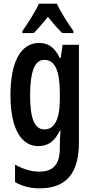

<svg xmlns="http://www.w3.org/2000/svg" viewBox="-20 -786 508 1046"><path d="M290 -766H192C174 -725 134 -662 102 -617V-606H164C185 -626 212 -659 241 -694C269 -659 295 -629 319 -606H380V-617C347 -664 310 -721 290 -766ZM193 -552C95 -552 37 -452 37 -268C37 -89 93 10 189 10C242 10 278 -17 306 -74H310C307 -45 306 -14 306 8V21C306 114 266 149 194 149C152 149 109 137 62 111V206C102 229 144 240 197 240C347 240 410 150 410 -10V-542H321L311 -471H305C277 -529 242 -552 193 -552ZM220 -460C279 -460 306 -404 306 -274V-248C306 -136 277 -81 222 -81C169 -81 144 -138 144 -266C144 -394 169 -460 220 -460Z"/></svg>

Font: Noto Sans Display Condensed Medium
Style: Regular
Weight: 500
Width: 3
Designer: Monotype Design Team
Foundry: Monotype Imaging Inc.
Version: Version 1.900